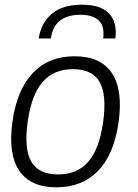

<svg xmlns="http://www.w3.org/2000/svg" viewBox="-20 -790 587 819"><path d="M145 -626Q156 -694 202 -732Q248 -770 329 -770Q410 -770 445.5 -732Q481 -694 472 -626H420Q427 -678 401.5 -702.5Q376 -727 323 -727Q269 -727 237 -703Q205 -679 197 -626ZM220 9Q110 9 62 -62Q14 -133 33 -270Q52 -407 120 -478.5Q188 -550 298 -550Q409 -550 457 -478.5Q505 -407 486 -270Q467 -133 399 -62Q331 9 220 9ZM227 -46Q310 -46 357 -100.5Q404 -155 420 -270Q436 -385 405 -440Q374 -495 291 -495Q209 -495 161.5 -440Q114 -385 98 -270Q82 -155 113.5 -100.5Q145 -46 227 -46Z"/></svg>

Font: Plata Sans Light
Style: Italic
Weight: 300
Italic angle: -8°
Designer: Pablo Impallari, Andres Torresi, & Cristiano Sobral
Foundry: Pablo Impallari, Andres Torresi, & Cristiano Sobral
Version: Version 1.00;December 28, 2019;FontCreator 12.0.0.2547 64-bi